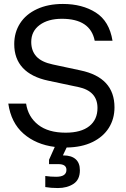

<svg xmlns="http://www.w3.org/2000/svg" viewBox="-20 -735 638 971"><path d="M317 11 298 51H301Q341 51 362.5 70Q384 89 384 126Q384 174 351.5 195Q319 216 273 216Q237 216 209 211V155Q236 159 264 159Q316 159 316 124Q316 95 275 95H228V73L257 8Q162 -4 99 -59Q36 -114 22 -211H112Q122 -144 173 -104Q224 -64 312 -64Q390 -64 431.5 -97Q473 -130 473 -189Q473 -275 375 -295L224 -327Q139 -345 95.5 -391.5Q52 -438 52 -512Q52 -571 81.5 -617Q111 -663 167 -689Q223 -715 298 -715Q396 -715 464.5 -671.5Q533 -628 549 -529H459Q437 -640 293 -640Q223 -640 180.5 -608.5Q138 -577 138 -523Q138 -478 164 -449.5Q190 -421 247 -409L387 -379Q559 -343 559 -192Q559 -134 530.5 -88.5Q502 -43 447.5 -16.5Q393 10 317 11Z"/></svg>

Font: CBA Beacon Sans
Style: Regular
Weight: 400
Designer: Wei Huang
Foundry: Wei Huang
Version: Version 1.002